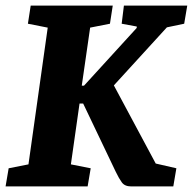

<svg xmlns="http://www.w3.org/2000/svg" viewBox="-34 -668 691 688"><path d="M-14 0 -3 -65 68 -79 137 -569 66 -583 76 -648H370L360 -583L289 -569L259 -361H267L456 -568V-573L402 -583L410 -648H637L626 -583L564 -570L374 -362L524 -82L598 -65L587 0H436Q413 0 402.5 -14.5Q392 -29 381 -52L264 -297H251L220 -79L291 -65L280 0Z"/></svg>

Font: Faustina ExtraBold
Style: Italic
Weight: 800
Italic angle: -8°
Designer: Alfonso Garcia
Foundry: http://www.omnibus-type.com
Version: Version 1.200